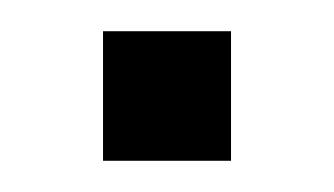

<svg xmlns="http://www.w3.org/2000/svg" viewBox="-20 -103 214 123"><path d="M128 0H46V-83H128Z"/></svg>

Font: Blinker
Style: Regular
Weight: 400
Designer: Juergen Huber
Foundry: supertype
Version: Version 1.017;hotconv 1.0.117;makeotfexe 2.5.65602